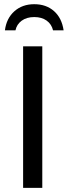

<svg xmlns="http://www.w3.org/2000/svg" viewBox="-20 -913 329 933"><path d="M92.3 0H185.5V-688H92.3ZM146.5 -892.6C107.7 -892.6 75.5 -881.1 49.8 -858.2C24.1 -835.2 8.8 -804.4 3.9 -765.6H55.2C59.1 -784.8 69.1 -800.4 85.2 -812.3C101.3 -824.1 121.7 -830.1 146.5 -830.1C170.6 -830.1 190.6 -824.4 206.5 -813C222.5 -801.6 232.9 -785.8 237.8 -765.6H289.1C283.2 -805.7 267.7 -836.8 242.4 -859.1C217.2 -881.4 185.2 -892.6 146.5 -892.6Z"/></svg>

Font: Arimo
Style: Regular
Weight: 400
Designer: Steve Matteson
Foundry: Monotype Imaging Inc.
Version: Version 1.32